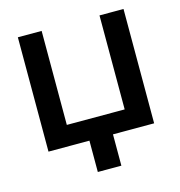

<svg xmlns="http://www.w3.org/2000/svg" viewBox="-97 -587 762 811"><g transform="rotate(-15 283.5 -181.5)"><path d="M53 -500V0H232V137H335V0H515V-500H410V-89H157V-500Z"/></g></svg>

Font: LT Wave Alt Medium
Style: Regular
Weight: 500
Designer: Daniel Lyons
Version: Version 2.5 (Glyphs App)